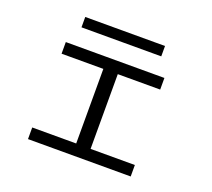

<svg xmlns="http://www.w3.org/2000/svg" viewBox="-133 -976 1266 1149"><g transform="rotate(20 500.0 -402.0)"><path d="M223 -738H731V-804H223ZM151 0H805V-73H523V-549H793V-623H165V-549H431V-74H151Z"/></g></svg>

Font: Inconsolata UltraExpanded
Style: Regular
Weight: 400
Width: 9
Monospace: yes
Designer: Raph Levien, Cyreal, Brenton Simpson
Foundry: Raph Levien, Cyreal, Google
Version: Version 3.100